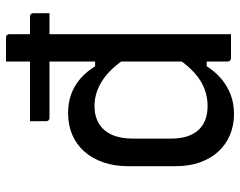

<svg xmlns="http://www.w3.org/2000/svg" viewBox="-100 -690 800 640"><g transform="rotate(-90 300.0 -370.0)"><path d="M216 -670H565Q570 -670 573 -667Q576 -664 576 -659Q576 -645 576 -631.5Q576 -618 576 -605H227Q222 -605 219 -608Q216 -611 216 -616Q216 -629 216 -642.5Q216 -656 216 -670ZM243 -543Q278 -543 306.5 -532.5Q335 -522 358 -502Q381 -482 399 -453H430V-344Q393 -402 352 -428.5Q311 -455 267 -455Q233 -455 208.5 -440.5Q184 -426 171 -397.5Q158 -369 158 -327V-200Q158 -168 166 -144.5Q174 -121 189 -106Q203 -92 222.5 -85Q242 -78 267 -78Q296 -78 324 -88.5Q352 -99 378.5 -123Q405 -147 430 -186V-81H399Q381 -52 357 -32Q333 -12 304 -1Q275 10 240 10Q202 10 170 -3.5Q138 -17 115 -42Q92 -67 79 -103Q66 -139 66 -185V-342Q66 -389 79 -426Q92 -463 115 -489Q138 -515 170.5 -529Q203 -543 243 -543ZM495 -750Q499 -750 501 -748.5Q503 -747 504.5 -745Q506 -743 506 -739Q506 -662 506 -582Q506 -502 506 -423Q506 -344 506 -267.5Q506 -191 506 -120Q506 -86 506 -55.5Q506 -25 506 0Q496 0 486 0Q476 0 466 0Q456 0 446 0Q436 0 426 0Q423 0 420.5 -1.5Q418 -3 416.5 -5Q415 -7 415 -11Q415 -91 415 -171Q415 -251 415 -330.5Q415 -410 415 -490Q415 -570 415 -650Q415 -674 415 -699Q415 -724 415 -750Q425 -750 435 -750Q445 -750 455 -750Q465 -750 475 -750Q485 -750 495 -750Z"/></g></svg>

Font: Recursive Monospace
Style: Regular
Weight: 400
Version: Version 1.047